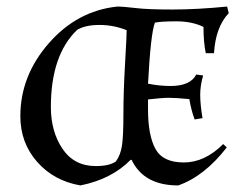

<svg xmlns="http://www.w3.org/2000/svg" viewBox="-20 -553 724 585"><path d="M431 -220Q431 -141 453.5 -99.5Q476 -58 540 -58Q604 -58 660 -114L671 -104Q603 -16 523 12Q418 12 381 -66H378Q320 -7 225 12Q144 -2 93 -60Q42 -118 42 -199Q42 -322 128.5 -421Q215 -520 337 -533Q356 -533 393 -528.5Q430 -524 505 -524Q580 -524 672 -533L677 -513Q637 -471 632 -391H607Q600 -424 600 -471Q565 -488 517.5 -488Q470 -488 452 -484Q439 -450 431 -298Q466 -291 500 -291Q560 -291 578 -326L599 -323Q590 -293 590 -264Q590 -235 597 -193L573 -189Q562 -219 557 -251Q517 -255 495 -255Q473 -255 431 -250ZM366 -461Q326 -477 283 -477Q240 -477 215 -462Q135 -385 135 -227Q135 -152 170.5 -99.5Q206 -47 272 -47Q313 -47 333 -61Q347 -80 351.5 -108.5Q356 -137 356 -204.5Q356 -272 361 -359Q366 -446 366 -461Z"/></svg>

Font: Almendra SC
Style: Regular
Weight: 400
Designer: Ana Sanfelippo
Foundry: Ana Sanfelippo
Version: Version 1.003